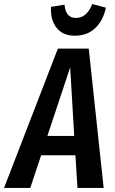

<svg xmlns="http://www.w3.org/2000/svg" viewBox="-59 -932 569 952"><path d="M325 0 315 -162H145L91 0H-39L228 -691H381L455 0ZM176 -258H309L289 -598ZM194 -898 261 -909Q266 -843 318 -843Q346 -843 366.5 -862Q387 -881 398 -912L466 -894Q453 -831 413.5 -793Q374 -755 313 -755Q251 -755 220.5 -795.5Q190 -836 194 -898Z"/></svg>

Font: Fira Sans Extra Condensed Medium
Style: Italic
Weight: 500
Width: 3
Italic angle: -8°
Designer: Carrois Corporate & Edenspiekermann AG
Foundry: Carrois Corporate GbR & Edenspiekermann AG
Version: Version 4.203